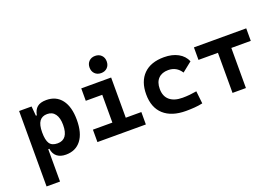

<svg xmlns="http://www.w3.org/2000/svg" viewBox="-123 -1153 2589 1775"><g transform="rotate(-20 1172.0 -265.5)"><path d="M73.7 224.6V-517.6H196.3L204.6 -423.8H213.9Q223.1 -476.1 253.7 -501.7Q284.2 -527.3 343.3 -527.3Q440.4 -527.3 493.9 -457Q547.4 -386.7 547.4 -258.3Q547.4 -128.9 493.9 -59.6Q440.4 9.8 344.2 9.8Q290 9.8 257.3 -16.1Q224.6 -42 216.8 -93.8H206.1V224.6ZM206.1 -258.3Q206.1 -183.1 228.5 -148.9Q251 -114.7 307.1 -114.7Q412.1 -114.7 412.1 -258.3Q412.1 -327.1 384.8 -365Q357.4 -402.8 307.1 -402.8Q256.8 -402.8 231.4 -368.2Q206.1 -333.5 206.1 -258.3Z M655.8 0V-122.1H847.2V-395.5H685.1V-517.6H979V-122.1H1132.3V0ZM907.2 -587.4Q869.6 -587.4 846.2 -610.8Q822.8 -634.3 822.8 -671.9Q822.8 -709.5 846.2 -732.9Q869.6 -756.3 907.2 -756.3Q944.8 -756.3 968.3 -732.9Q991.7 -709.5 991.7 -671.9Q991.7 -634.3 968.3 -610.8Q944.8 -587.4 907.2 -587.4Z M1525.4 9.8Q1384.3 9.8 1307.1 -59.8Q1230 -129.4 1230 -259.8Q1230 -386.7 1300.3 -457Q1370.6 -527.3 1501 -527.3Q1581.1 -527.3 1638.4 -496.1Q1695.8 -464.8 1719.7 -407.7L1624 -331.5Q1579.1 -401.9 1497.1 -401.9Q1435.1 -401.9 1400.1 -366.2Q1365.2 -330.6 1365.2 -264.6Q1365.2 -191.9 1409.9 -153.8Q1454.6 -115.7 1537.1 -115.7Q1572.3 -115.7 1607.2 -119.1Q1642.1 -122.6 1675.3 -128.4L1689 -4.9Q1649.4 3.9 1607.4 6.8Q1565.4 9.8 1525.4 9.8Z M1984.9 0V-394.5H1793.5V-517.6H2308.1V-394.5H2116.7V0Z"/></g></svg>

Font: Cascadia Mono PL
Style: Bold
Weight: 700
Monospace: yes
Designer: Aaron Bell
Foundry: Saja Typeworks
Version: Version 2404.023; ttfautohint (v1.8.4)